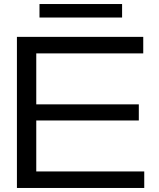

<svg xmlns="http://www.w3.org/2000/svg" viewBox="-20 -933 791 953"><path d="M160 -668H691V-750H64V0H696V-82H160V-335H669V-415H160ZM586 -846V-913H176V-846Z"/></svg>

Font: Bounded Light
Style: Regular
Weight: 300
Designer: Vlad Churkin
Version: Version 3.0